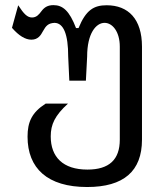

<svg xmlns="http://www.w3.org/2000/svg" viewBox="-20 -526 642 752"><path d="M321.3 206.5C464.4 206.5 536.1 144.5 536.1 21V-343.3C536.1 -451.7 482.4 -505.4 397.5 -505.4C347.7 -505.4 316.4 -486.8 287.6 -416H277.8C252 -483.9 225.6 -505.9 189.5 -505.9C167 -505.9 153.8 -497.6 142.1 -481.9C133.3 -470.2 123.5 -457.5 105.5 -457.5C87.4 -457.5 73.7 -470.7 51.3 -505.4L26.9 -417C53.7 -386.2 79.1 -370.6 103 -370.6C129.4 -370.6 140.1 -388.7 147.9 -403.3C160.2 -425.8 169.4 -435.1 193.4 -436.5C229 -436 247.1 -392.1 247.1 -304.2L251.5 -210H316.4L321.3 -304.2C321.3 -396 356.4 -436.5 389.6 -436.5C419.9 -436.5 449.2 -402.8 449.2 -343.3V21C449.2 99.1 407.7 138.2 322.3 138.2C226.6 138.2 178.7 88.9 178.7 8.3C178.7 -39.1 195.3 -73.7 246.1 -120.1H158.7C104.5 -85.4 87.9 -47.9 87.9 9.3C87.9 133.3 166 206.5 321.3 206.5Z"/></svg>

Font: Hack
Style: Regular
Weight: 400
Monospace: yes
Designer: Christopher Simpkins
Foundry: Christopher Simpkins
Version: Version 2.010